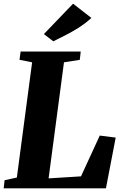

<svg xmlns="http://www.w3.org/2000/svg" viewBox="-24 -1023 662 1043"><path d="M-4 0 1 -44 67.5 -58.5 150.5 -684.5 82 -698 88 -743H414.5L409.5 -698L323.5 -684.5L240 -54L416 -65L518 -286.5L604.5 -275.5L551.5 0ZM265.5 -798.5 214.5 -838 373 -1003 472.5 -925.5Q439 -895 402 -871.8Q365 -848.5 329.8 -830.8Q294.5 -813 265.5 -798.5Z"/></svg>

Font: Merriweather 48pt Black
Style: Italic
Weight: 900
Italic angle: -7.8°
Version: Version 2.101